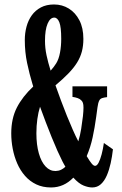

<svg xmlns="http://www.w3.org/2000/svg" viewBox="-20 -805 540 850"><path d="M219.2 -785.2Q255.4 -785.2 284.7 -767.1Q314 -749 331.5 -715.1Q349.1 -681.2 349.1 -632.8Q349.1 -602.5 342.5 -577.1Q335.9 -551.8 321.3 -528.1Q306.6 -504.4 283 -480Q259.3 -455.6 225.6 -427.2Q236.8 -395 249.8 -360.4Q262.7 -325.7 276.1 -292.5Q289.6 -259.3 302.5 -230Q315.4 -200.7 326.7 -179.2Q335 -206.5 339.4 -234.6Q343.8 -262.7 347.2 -291Q349.6 -314.5 349.6 -328.1Q349.6 -341.8 347.2 -349.1Q344.7 -356.4 339.8 -360.8Q334 -367.2 323.5 -370.8Q313 -374.5 300.8 -376V-422.9H454.1V-375Q439.9 -373.5 431.9 -370.6Q423.8 -367.7 419.9 -360.8Q414.1 -350.1 411.6 -329.8Q409.2 -309.6 405.8 -287.1Q399.4 -239.7 390.1 -196.8Q380.9 -153.8 363.8 -113.8Q378.4 -89.4 386.5 -80.1Q394.5 -70.8 400.9 -70.8Q409.2 -70.8 416.5 -84.7Q423.8 -98.6 429.9 -121.6Q436 -144.5 439.9 -171.9L480 -144Q476.6 -112.8 470 -82.8Q463.4 -52.7 452.9 -28.3Q442.4 -3.9 426.5 10.5Q410.6 24.9 388.2 24.9Q371.1 24.9 349.9 16.4Q328.6 7.8 304.7 -18.6Q262.7 24.9 206.1 24.9Q168.9 24.9 140.4 11.2Q111.8 -2.4 90.8 -26.4Q69.8 -50.3 56.4 -81.1Q43 -111.8 36.4 -146.2Q29.8 -180.7 29.8 -214.8Q29.8 -280.3 54.7 -328.9Q79.6 -377.4 127 -421.9Q126.5 -424.3 125.7 -427Q125 -429.7 124 -432.1Q110.4 -477.1 100.1 -525.6Q89.8 -574.2 89.8 -627.9Q89.8 -658.7 97.4 -687Q105 -715.3 120.8 -737.3Q136.7 -759.3 161.1 -772.2Q185.5 -785.2 219.2 -785.2ZM179.2 -624Q179.2 -592.3 186 -560.3Q192.9 -528.3 204.1 -492.2Q218.8 -508.3 229 -524.9Q240.2 -543 245.6 -571.8Q251 -600.6 251 -632.8Q251 -685.5 242.7 -706.3Q234.4 -727.1 220.2 -727.1Q202.1 -727.1 190.7 -700.2Q179.2 -673.3 179.2 -624ZM141.1 -214.8Q141.1 -164.1 151.9 -126.2Q162.6 -88.4 181.9 -67.9Q201.2 -47.4 226.1 -47.9Q239.7 -48.3 250.5 -53.5Q261.2 -58.6 269.5 -66.9Q266.1 -72.3 263.2 -77.9Q260.3 -83.5 256.8 -89.8Q246.6 -109.9 234.1 -137.7Q221.7 -165.5 208.5 -198.2Q195.3 -231 182.1 -265.4Q168.9 -299.8 157.2 -332.5Q149.4 -307.6 145.3 -277.8Q141.1 -248 141.1 -214.8Z"/></svg>

Font: BIZ UDMincho
Style: Bold
Weight: 700
Monospace: yes
Designer: TypeBank Co., Ltd.
Foundry: Morisawa Inc.
Version: Version 1.06